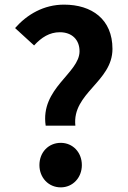

<svg xmlns="http://www.w3.org/2000/svg" viewBox="-20 -794 554 828"><path d="M177 -252H305C290 -393 465 -441 465 -583C465 -711 376 -774 256 -774C169 -774 97 -732 45 -673L127 -598C159 -633 194 -655 238 -655C290 -655 323 -623 323 -573C323 -478 153 -414 177 -252ZM242 14C294 14 333 -28 333 -82C333 -137 294 -178 242 -178C189 -178 150 -137 150 -82C150 -28 189 14 242 14Z"/></svg>

Font: Noto Sans JP
Style: Bold
Weight: 700
Designer: Ryoko NISHIZUKA 西塚涼子 (kana, bopomofo & ideographs); Paul D. Hunt (Latin, Greek & Cyrillic); Sandoll Communications 산돌커뮤니
Foundry: Adobe
Version: Version 2.004;hotconv 1.0.118;makeotfexe 2.5.65603